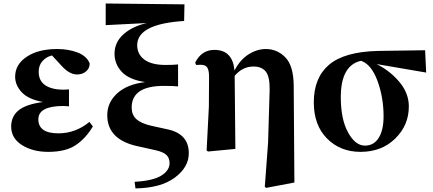

<svg xmlns="http://www.w3.org/2000/svg" viewBox="-20 -840 2445 1083"><path d="M484.4 -152.3 503.9 -127Q463.9 -59.6 407.2 -21.5Q350.6 16.6 252 16.6Q164.1 16.6 103.5 -22Q43 -60.5 43 -126Q43 -183.6 85 -217.8Q127 -252 222.7 -264.6Q140.6 -279.3 103 -319.3Q65.4 -359.4 65.4 -407.2Q65.4 -476.6 130.9 -520Q196.3 -563.5 302.7 -563.5Q366.2 -563.5 417.5 -543.9Q468.8 -524.4 485.4 -483.4Q487.3 -457 466.8 -438.5Q446.3 -419.9 414.1 -419.9Q373 -419.9 330.1 -465.8L273.4 -527.3Q241.2 -519.5 219.7 -495.6Q198.2 -471.7 198.2 -435.5Q198.2 -383.8 235.8 -358.9Q273.4 -334 338.9 -334Q349.6 -334 369.1 -335.9V-240.2Q347.7 -242.2 337.9 -242.2Q196.3 -242.2 196.3 -167Q196.3 -87.9 309.6 -87.9Q406.2 -87.9 484.4 -152.3Z M832 -130.9 929.7 -109.4Q1044.9 -83 1044.9 24.4Q1044.9 103.5 965.8 162.1Q886.7 220.7 744.1 222.7L739.3 185.5Q843.8 179.7 890.1 150.4Q936.5 121.1 936.5 80.1Q936.5 51.8 919.4 34.7Q902.3 17.6 859.4 7.8L750 -16.6Q585 -54.7 585 -190.4Q585 -261.7 640.6 -313Q696.3 -364.3 798.8 -377Q708 -390.6 667 -434.6Q626 -478.5 626 -537.1Q626 -600.6 675.3 -645.5Q724.6 -690.4 807.6 -710L576.2 -698.2V-820.3L1020.5 -815.4L1018.6 -721.7Q753.9 -705.1 753.9 -585Q753.9 -533.2 794.9 -503.4Q835.9 -473.6 914.1 -473.6Q958 -473.6 984.4 -476.6V-352.5Q960 -355.5 904.3 -355.5Q722.7 -355.5 722.7 -233.4Q722.7 -192.4 748.5 -168.5Q774.4 -144.5 832 -130.9Z M1636.7 -357.4 1640.6 189.5 1481.4 219.7 1473.6 213.9 1492.2 -36.1 1501 -334Q1502 -408.2 1479 -436.5Q1456.1 -464.8 1410.2 -464.8Q1347.7 -464.8 1303.7 -412.1L1307.6 0L1153.3 14.6L1145.5 8.8L1158.2 -239.3L1159.2 -406.2Q1159.2 -445.3 1148.4 -460Q1137.7 -474.6 1112.3 -474.6Q1089.8 -474.6 1085.9 -473.6L1081.1 -487.3Q1117.2 -558.6 1189.5 -558.6Q1292 -558.6 1302.7 -442.4Q1334 -502.9 1381.8 -533.2Q1429.7 -563.5 1479.5 -563.5Q1543.9 -563.5 1589.8 -516.1Q1635.7 -468.8 1636.7 -357.4Z M2038.1 -18.6Q2088.9 -18.6 2116.2 -62.5Q2143.6 -106.4 2143.6 -183.6Q2143.6 -290 2109.4 -383.3Q2075.2 -476.6 2016.6 -497.1Q1902.3 -471.7 1902.3 -292Q1902.3 -167 1943.4 -92.8Q1984.4 -18.6 2038.1 -18.6ZM2383.8 -430.7 2104.5 -478.5Q2181.6 -439.5 2233.9 -376.5Q2286.1 -313.5 2286.1 -239.3Q2286.1 -133.8 2209.5 -58.6Q2132.8 16.6 2013.7 16.6Q1899.4 16.6 1824.7 -58.6Q1750 -133.8 1750 -262.7Q1750 -401.4 1835.9 -474.6Q1921.9 -547.9 2110.4 -552.7L2377.9 -556.6Z"/></svg>

Font: Bpmf Zihi Serif Heavy
Style: Heavy
Weight: 900
Foundry: But Ko
Version: Version 1.320